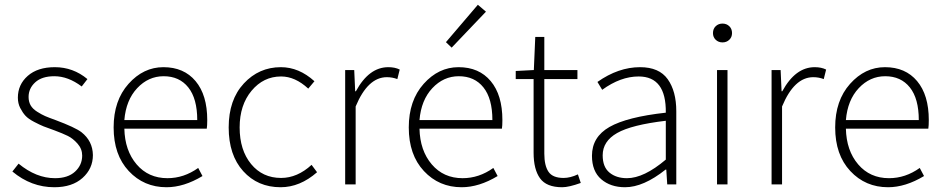

<svg xmlns="http://www.w3.org/2000/svg" viewBox="-20 -774 3957 806"><path d="M208 12Q111 12 32 -54L58 -87Q132 -26 211 -26Q265 -26 295 -53.5Q325 -81 325 -121Q325 -149 305.5 -171Q286 -193 264.5 -203.5Q243 -214 208 -227Q179 -237 163 -243.5Q147 -250 123 -262.5Q99 -275 87 -288Q75 -301 65 -320.5Q55 -340 55 -364Q55 -419 96.5 -455.5Q138 -492 210 -492Q287 -492 347 -442L323 -411Q266 -454 208 -454Q156 -454 128 -428.5Q100 -403 100 -367Q100 -347 108.5 -332Q117 -317 136 -305Q155 -293 170 -286.5Q185 -280 213 -270Q296 -239 322 -219Q369 -182 370 -123Q370 -66 326.5 -27Q283 12 208 12Z M679 12Q584 12 520.5 -56Q457 -124 457 -239Q457 -352 519.5 -422Q582 -492 666 -492Q752 -492 801 -433.5Q850 -375 850 -270Q850 -246 848 -234H502Q504 -142 553.5 -84Q603 -26 683 -26Q752 -26 812 -69L830 -35Q752 12 679 12ZM502 -270H808Q808 -360 770.5 -407Q733 -454 667 -454Q603 -454 556 -404Q509 -354 502 -270Z M1158 12Q1062 12 1001 -55.5Q940 -123 940 -239Q940 -355 1003.5 -423.5Q1067 -492 1159 -492Q1235 -492 1300 -433L1274 -402Q1219 -453 1160 -453Q1086 -453 1036 -393Q986 -333 986 -239Q986 -144 1034 -85.5Q1082 -27 1160 -27Q1228 -27 1288 -82L1311 -51Q1239 12 1158 12Z M1429 0V-480H1467L1471 -391H1474Q1529 -492 1610 -492Q1638 -492 1658 -482L1648 -442Q1627 -450 1604 -450Q1524 -450 1473 -327V0Z M1918 12Q1823 12 1759.5 -56Q1696 -124 1696 -239Q1696 -352 1758.5 -422Q1821 -492 1905 -492Q1991 -492 2040 -433.5Q2089 -375 2089 -270Q2089 -246 2087 -234H1741Q1743 -142 1792.5 -84Q1842 -26 1922 -26Q1991 -26 2051 -69L2069 -35Q1991 12 1918 12ZM1741 -270H2047Q2047 -360 2009.5 -407Q1972 -454 1906 -454Q1842 -454 1795 -404Q1748 -354 1741 -270ZM1876 -574 1852 -597 1986 -754 2020 -725Z M2340 12Q2274 12 2247 -25.5Q2220 -63 2220 -133V-442H2145V-476L2221 -480L2227 -619H2265V-480H2404V-442H2265V-129Q2265 -79 2282.5 -53Q2300 -27 2346 -27Q2374 -27 2406 -42L2418 -6Q2368 12 2340 12Z M2604 12Q2543 12 2504 -21.5Q2465 -55 2465 -120Q2465 -199 2538.5 -241Q2612 -283 2775 -301Q2777 -453 2661 -453Q2585 -453 2508 -397L2488 -430Q2576 -492 2667 -492Q2747 -492 2783 -441.5Q2819 -391 2819 -307V0H2781L2777 -62H2774Q2681 12 2604 12ZM2612 -26Q2683 -26 2775 -104V-267Q2631 -250 2570.5 -215.5Q2510 -181 2510 -122Q2510 -73 2538.5 -49.5Q2567 -26 2612 -26Z M2990 0V-480H3034V0ZM2973 -635Q2973 -653 2984.5 -664Q2996 -675 3013 -675Q3030 -675 3041.5 -664Q3053 -653 3053 -635Q3053 -618 3041.5 -607Q3030 -596 3013 -596Q2996 -596 2984.5 -607Q2973 -618 2973 -635Z M3219 0V-480H3257L3261 -391H3264Q3319 -492 3400 -492Q3428 -492 3448 -482L3438 -442Q3417 -450 3394 -450Q3314 -450 3263 -327V0Z M3708 12Q3613 12 3549.5 -56Q3486 -124 3486 -239Q3486 -352 3548.5 -422Q3611 -492 3695 -492Q3781 -492 3830 -433.5Q3879 -375 3879 -270Q3879 -246 3877 -234H3531Q3533 -142 3582.5 -84Q3632 -26 3712 -26Q3781 -26 3841 -69L3859 -35Q3781 12 3708 12ZM3531 -270H3837Q3837 -360 3799.5 -407Q3762 -454 3696 -454Q3632 -454 3585 -404Q3538 -354 3531 -270Z"/></svg>

Font: Toshiba Sans Light
Style: Regular
Weight: 300
Designer: Paul D. Hunt
Foundry: Toshiba Corporation
Version: Version 2.020;PS 2.0;hotconv 1.0.86;makeotf.lib2.5.63406